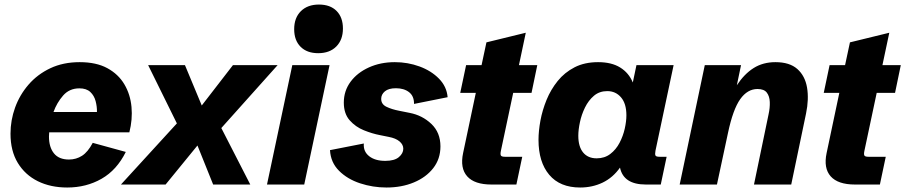

<svg xmlns="http://www.w3.org/2000/svg" viewBox="-20 -815 3998 848"><path d="M276.9 13.2Q203.6 13.2 147.2 -14.6Q90.8 -42.5 58.6 -95.5Q26.4 -148.4 26.4 -224.6Q26.4 -283.7 46.6 -339.8Q66.9 -396 106.2 -441.4Q145.5 -486.8 202.4 -513.7Q259.3 -540.5 332 -540.5Q405.3 -540.5 454.1 -513.9Q502.9 -487.3 529.3 -442.6Q555.7 -397.9 560.8 -342.8Q565.9 -287.6 551.3 -230.5H197.3Q196.3 -220.7 196.3 -211.9Q196.3 -165 218.3 -137.7Q240.2 -110.4 284.7 -110.4Q316.4 -110.4 342.3 -127Q368.2 -143.6 389.6 -184.1L535.6 -144Q496.1 -64 428.5 -25.4Q360.8 13.2 276.9 13.2ZM330.6 -424.8Q286.6 -424.8 258.8 -393.1Q231 -361.3 216.3 -320.3H408.2Q408.7 -344.2 402.3 -368.4Q396 -392.6 378.9 -408.7Q361.8 -424.8 330.6 -424.8Z M514.2 0 761.2 -270 634.3 -527.3H796.9L871.1 -349.1L1008.8 -527.3H1206.1L957.5 -249.5L1085.4 0H921.4L852.1 -172.4L711.4 0Z M1435.5 -527.3 1323.7 0H1159.2L1271 -527.3ZM1385.3 -580.1Q1335.9 -580.1 1307.6 -608.4Q1279.3 -636.7 1279.3 -686Q1279.3 -736.3 1308.8 -765.6Q1338.4 -794.9 1388.7 -794.9Q1438.5 -794.9 1466.6 -766.6Q1494.6 -738.3 1494.6 -689Q1494.6 -639.2 1465.3 -609.6Q1436 -580.1 1385.3 -580.1Z M1687 13.2Q1626.5 13.2 1570.3 -5.4Q1514.2 -23.9 1477.3 -60.8Q1440.4 -97.7 1437.5 -151.9L1586.9 -181.2Q1584 -146 1610.4 -125.2Q1636.7 -104.5 1681.6 -104.5Q1722.2 -104.5 1741.7 -121.1Q1761.2 -137.7 1761.2 -158.2Q1761.2 -176.3 1744.6 -190.4Q1728 -204.6 1696.8 -210.4L1657.7 -218.3Q1624.5 -224.6 1587.4 -239.5Q1550.3 -254.4 1524.4 -283.7Q1498.5 -313 1498.5 -361.8Q1498.5 -413.6 1528.3 -453.9Q1558.1 -494.1 1609.4 -517.3Q1660.6 -540.5 1723.6 -540.5Q1780.8 -540.5 1832.8 -521.5Q1884.8 -502.4 1918.9 -467.5Q1953.1 -432.6 1957 -385.7L1808.6 -356Q1809.1 -390.6 1786.6 -408Q1764.2 -425.3 1728.5 -425.3Q1696.3 -425.3 1679.9 -411.6Q1663.6 -397.9 1663.6 -378.4Q1663.6 -354.5 1687 -343.3Q1710.4 -332 1743.2 -325.7L1789.6 -316.4Q1845.2 -305.7 1885.3 -267.6Q1925.3 -229.5 1925.3 -168.5Q1925.3 -113.3 1893.6 -72.5Q1861.8 -31.7 1807.9 -9.3Q1753.9 13.2 1687 13.2Z M2150.4 0Q2075.7 0 2043.5 -36.1Q2011.2 -72.3 2025.4 -139.2L2081.5 -404.8H2012.7L2038.6 -527.3H2106.9L2128.4 -627.9L2302.2 -670.4L2272 -527.3H2353L2327.6 -404.8H2246.6L2192.4 -149.4Q2189 -133.3 2192.4 -127.9Q2195.8 -122.6 2210 -122.6H2286.6L2260.7 0Z M2542.5 13.2Q2453.1 13.2 2405.8 -43Q2358.4 -99.1 2358.4 -197.3Q2358.4 -236.3 2366.9 -282.5Q2375.5 -328.6 2394 -374Q2412.6 -419.4 2443.1 -457.3Q2473.6 -495.1 2517.8 -517.8Q2562 -540.5 2621.6 -540.5Q2681.2 -540.5 2719.2 -516.8Q2757.3 -493.2 2774.9 -450.7L2791 -527.3H2955.1L2875 -149.4Q2872.1 -133.8 2875 -128.2Q2877.9 -122.6 2892.6 -122.6H2924.3L2898.4 0H2832.5Q2733.9 0 2718.3 -74.7Q2687 -30.3 2641.6 -8.5Q2596.2 13.2 2542.5 13.2ZM2615.2 -115.7Q2650.4 -115.7 2675.5 -135Q2700.7 -154.3 2716.3 -184.1Q2731.9 -213.9 2739.3 -246.6Q2746.6 -279.3 2746.6 -305.7Q2746.6 -357.4 2722.9 -385Q2699.2 -412.6 2662.1 -412.6Q2627.4 -412.6 2603.3 -392.1Q2579.1 -371.6 2563.7 -340.1Q2548.3 -308.6 2541.3 -275.1Q2534.2 -241.7 2534.2 -215.3Q2534.2 -167.5 2555.4 -141.6Q2576.7 -115.7 2615.2 -115.7Z M2981.9 0 3092.8 -527.3H3252.9L3234.4 -438.5Q3267.6 -488.8 3308.8 -514.6Q3350.1 -540.5 3404.8 -540.5Q3467.3 -540.5 3501.5 -510.3Q3535.6 -480 3544.4 -428.5Q3553.2 -377 3540 -313.5L3474.6 0H3310.1L3374.5 -310.1Q3380.9 -338.9 3379.9 -364.5Q3378.9 -390.1 3366.7 -406Q3354.5 -421.9 3325.7 -421.9Q3281.2 -421.9 3249.3 -377Q3217.3 -332 3195.3 -228L3146.5 0Z M3755.9 0Q3681.2 0 3648.9 -36.1Q3616.7 -72.3 3630.9 -139.2L3687 -404.8H3618.2L3644 -527.3H3712.4L3733.9 -627.9L3907.7 -670.4L3877.4 -527.3H3958.5L3933.1 -404.8H3852.1L3797.9 -149.4Q3794.4 -133.3 3797.9 -127.9Q3801.3 -122.6 3815.4 -122.6H3892.1L3866.2 0Z"/></svg>

Font: Schibsted Grotesk ExtraBold
Style: Italic
Weight: 800
Italic angle: -12°
Designer: Bakken & Baeck AS, Henrik Kongsvoll
Foundry: Schibsted ASA
Version: Version 1.100; ttfautohint (v1.8.4.7-5d5b);gftools[0.9.25]